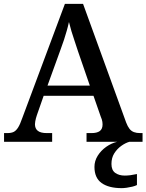

<svg xmlns="http://www.w3.org/2000/svg" viewBox="-20 -734 758 994"><path d="M1 0V-45H18Q38 -45 50.5 -51Q63 -57 73.5 -73.5Q84 -90 95 -122L316 -714H410L633 -100Q641 -79 650.5 -67Q660 -55 673.5 -50Q687 -45 706 -45H718V0H428V-45H454Q482 -45 496.5 -55.5Q511 -66 511 -90Q511 -97 510 -103Q509 -109 507 -116Q505 -123 502 -129L464 -238H206L171 -138Q168 -130 166 -121.5Q164 -113 162.5 -105.5Q161 -98 161 -91Q161 -68 176 -56.5Q191 -45 222 -45H250V0ZM226 -291H445L384 -468Q375 -497 366 -522.5Q357 -548 350 -572Q343 -596 337 -620Q332 -597 325.5 -574.5Q319 -552 311.5 -528.5Q304 -505 293 -476ZM610 240Q543 240 506 213.5Q469 187 469 130Q469 99 486 72Q503 45 530 26Q557 7 587 0H650Q629 6 607.5 21.5Q586 37 571.5 60Q557 83 557 115Q557 147 576.5 161Q596 175 626 175Q640 175 655.5 173Q671 171 689 167V224Q679 229 664.5 232.5Q650 236 635.5 238Q621 240 610 240Z"/></svg>

Font: Noto Serif Hebrew Medium
Style: Regular
Weight: 500
Version: Version 2.003